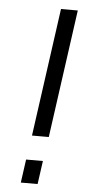

<svg xmlns="http://www.w3.org/2000/svg" viewBox="-52 -732 344 763"><g transform="rotate(5 120.0 -350.5)"><path d="M156 -190H89L160 -701H227ZM128 0H61L74 -93H141Z"/></g></svg>

Font: Gudea
Style: Italic
Weight: 400
Version: Version 1.002